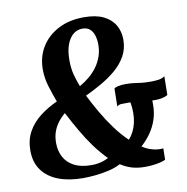

<svg xmlns="http://www.w3.org/2000/svg" viewBox="-84 -837 906 929"><g transform="rotate(-10 369.0 -373.0)"><path d="M251 10Q180.5 10 129 -10Q77.5 -30 49.5 -69Q21.5 -108 21.5 -165Q21.5 -218 43.8 -257.8Q66 -297.5 104.2 -327Q142.5 -356.5 189 -377.5Q175 -414.5 162 -456.5Q149 -498.5 149 -541.5Q149 -603.5 178.8 -651.8Q208.5 -700 262.2 -728Q316 -756 388.5 -756Q447.5 -756 484.8 -737.5Q522 -719 540 -687.5Q558 -656 558 -616.5Q558 -571 537.5 -535Q517 -499 483.5 -471Q450 -443 410.8 -420.8Q371.5 -398.5 333 -380.5Q353.5 -339.5 379.2 -294.8Q405 -250 435.5 -208.5Q466 -167 500 -134.5Q514 -150 523.8 -169.5Q533.5 -189 538.5 -211.5Q543.5 -234 543.5 -259Q543.5 -276 541.8 -290.8Q540 -305.5 539 -311Q535.5 -311.5 531.8 -311.5Q528 -311.5 524.5 -311.5Q505 -311.5 493.5 -311Q482 -310.5 473 -302.5L474.5 -390Q479 -395.5 493.5 -399Q508 -402.5 533 -402.5Q555.5 -402.5 572.5 -400Q589.5 -397.5 608.2 -395.2Q627 -393 655 -393Q672.5 -393 690.2 -395.2Q708 -397.5 722.5 -407L721 -315.5Q708 -307.5 691.5 -304.5Q675 -301.5 659.5 -301.5Q656 -301.5 652.2 -301.8Q648.5 -302 645 -302Q644.5 -296.5 644.8 -291.8Q645 -287 645 -282Q645 -243 633.8 -208.8Q622.5 -174.5 602.2 -145.5Q582 -116.5 554.5 -92Q576.5 -76.5 604.2 -69Q632 -61.5 657 -64.5L656 -8.5Q644 -3 627.8 0.8Q611.5 4.5 593 6.5Q574.5 8.5 555.5 8.5Q520.5 8.5 493 0.8Q465.5 -7 436 -25.5Q410.5 -12 377.2 -4.2Q344 3.5 310.5 6.8Q277 10 251 10ZM300.5 -45Q319 -45 333.8 -47.5Q348.5 -50 361 -54.5Q373.5 -59 385 -65Q351.5 -99 323 -138Q294.5 -177 268.8 -221.5Q243 -266 217.5 -315Q196 -297 181 -276.5Q166 -256 158.2 -232.2Q150.5 -208.5 150.5 -180.5Q150.5 -141 166.8 -110.5Q183 -80 216.5 -62.5Q250 -45 300.5 -45ZM312 -431Q337.5 -445.5 359.8 -464Q382 -482.5 398.8 -505.5Q415.5 -528.5 425 -555.5Q434.5 -582.5 434.5 -613.5Q434.5 -637 428.5 -657.5Q422.5 -678 408.8 -690.5Q395 -703 371.5 -703Q345 -703 325.2 -686Q305.5 -669 294.5 -638Q283.5 -607 283.5 -563.5Q283.5 -521.5 292.5 -489Q301.5 -456.5 312 -431Z"/></g></svg>

Font: Merriweather 24pt SemiCondensed
Style: Bold Italic
Weight: 700
Width: 4
Italic angle: -7.8°
Designer: Eben Sorkin
Foundry: Eben Sorkin
Version: Version 2.101